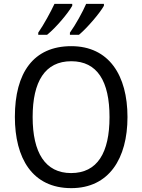

<svg xmlns="http://www.w3.org/2000/svg" viewBox="-20 -964 736 994"><path d="M518 -934V-944H426C409 -904 371 -835 342 -795V-784H389C431 -819 497 -896 518 -934ZM354 -934V-944H262C243 -903 207 -837 178 -795V-784H224C270 -821 332 -895 354 -934ZM640 -358C640 -574 544 -725 349 -725C153 -725 57 -587 57 -359C57 -145 147 10 349 10C544 10 640 -143 640 -358ZM149 -358C149 -542 213 -647 349 -647C484 -647 547 -543 547 -358C547 -173 484 -68 348 -68C214 -68 149 -174 149 -358Z"/></svg>

Font: Noto Sans Lao SemiCondensed
Style: Regular
Weight: 400
Width: 4
Designer: Monotype Design Team
Foundry: Monotype Imaging Inc.
Version: Version 2.003